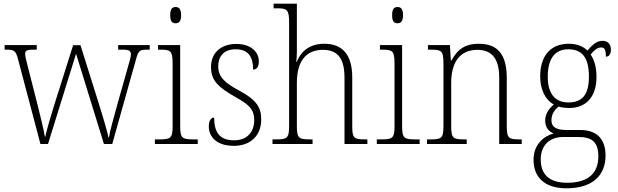

<svg xmlns="http://www.w3.org/2000/svg" viewBox="-20 -780 3345 1040"><path d="M78 -458 199 0H240L392 -489L543 0H588L716 -456C729 -505 736 -511 776 -511H791V-536H620V-511H646C681 -511 689 -503 689 -485C689 -472 682 -448 674 -421L615 -212C594 -134 576 -73 570 -36H567C560 -76 528 -178 513 -226L416 -535H376L274 -212C259 -163 231 -73 226 -40H223C218 -74 196 -162 184 -210L130 -422C125 -441 116 -476 116 -487C116 -504 123 -511 158 -511H179V-536H5V-511H17C57 -511 66 -505 78 -458Z M931 -654C949 -654 961 -663 961 -698C961 -732 949 -742 931 -742C913 -742 902 -732 902 -698C902 -663 913 -654 931 -654ZM819 0H1051V-25H1030C967 -25 956 -30 956 -99V-536H836V-511H848C904 -511 915 -505 915 -435V-98C915 -30 904 -25 841 -25H819Z M1247 10C1336 10 1395 -45 1395 -133C1395 -197 1370 -239 1276 -289C1200 -330 1162 -362 1162 -421C1162 -473 1191 -513 1256 -513C1318 -513 1351 -481 1351 -403C1371 -403 1382 -419 1382 -448C1382 -496 1342 -542 1260 -542C1176 -542 1123 -493 1123 -418C1123 -344 1159 -309 1261 -251C1340 -208 1357 -178 1357 -130C1357 -65 1319 -20 1248 -20C1167 -20 1140 -67 1140 -143C1124 -143 1111 -129 1111 -94C1111 -45 1147 10 1247 10Z M1456 0H1673V-25H1661C1599 -25 1588 -30 1588 -98V-331C1588 -452 1640 -510 1729 -510C1813 -510 1846 -459 1846 -358V0H1970V-25H1959C1897 -25 1888 -31 1888 -98V-360C1888 -486 1833 -543 1737 -543C1650 -543 1607 -495 1587 -444H1585C1586 -456 1588 -478 1588 -497V-760H1462V-735H1481C1533 -735 1546 -729 1546 -660V-99C1546 -30 1535 -25 1473 -25H1456Z M2133 -654C2151 -654 2163 -663 2163 -698C2163 -732 2151 -742 2133 -742C2115 -742 2104 -732 2104 -698C2104 -663 2115 -654 2133 -654ZM2021 0H2253V-25H2232C2169 -25 2158 -30 2158 -99V-536H2038V-511H2050C2106 -511 2117 -505 2117 -435V-98C2117 -30 2106 -25 2043 -25H2021Z M2293 0H2508V-25H2497C2434 -25 2424 -30 2424 -98V-331C2424 -432 2463 -510 2566 -510C2653 -510 2684 -450 2684 -361V0H2806V-25H2797C2735 -25 2725 -30 2725 -99V-357C2725 -484 2677 -543 2573 -543C2505 -543 2461 -518 2426 -453H2422L2417 -536H2298V-511H2314C2370 -511 2382 -506 2382 -438V-99C2382 -30 2372 -25 2309 -25H2293Z M3049 240C3189 240 3260 170 3260 63C3260 -23 3217 -76 3121 -76H3048C3000 -76 2967 -88 2967 -128C2967 -163 2985 -186 3006 -203C3017 -198 3047 -195 3062 -195C3161 -195 3211 -262 3211 -364C3211 -421 3197 -459 3179 -485C3200 -509 3215 -523 3237 -523C3256 -523 3262 -507 3262 -473C3281 -473 3289 -489 3289 -513C3289 -538 3275 -559 3243 -559C3207 -559 3180 -527 3162 -506C3142 -527 3106 -543 3062 -543C2961 -543 2906 -477 2906 -365C2906 -301 2930 -241 2980 -214C2959 -197 2933 -166 2933 -128C2933 -88 2954 -67 2979 -57C2927 -44 2870 2 2870 85C2870 181 2930 240 3049 240ZM3059 -225C2989 -225 2947 -270 2947 -364C2947 -468 2990 -513 3058 -513C3131 -513 3170 -471 3170 -365C3170 -265 3132 -225 3059 -225ZM3052 210C2943 210 2909 153 2909 84C2909 1 2963 -38 3031 -38H3113C3187 -38 3221 -10 3221 67C3221 154 3171 210 3052 210Z"/></svg>

Font: Noto Serif Sinhala SemiCondensed ExtraLight
Style: Regular
Weight: 200
Width: 4
Designer: Jelle Bosma - Monotype Design Team
Foundry: Monotype Imaging Inc.
Version: Version 2.007